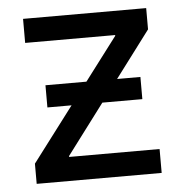

<svg xmlns="http://www.w3.org/2000/svg" viewBox="-43 -564 582 606"><g transform="rotate(-5 247.5 -261.0)"><path d="M49.3 0V-64L336.9 -443.8V-446.3H51.8V-522.5H441.9V-455.1L158.7 -78.6V-75.7H445.3V0ZM104 -237.3V-307.6H404.8V-237.3Z"/></g></svg>

Font: Inter 28pt
Style: Regular
Weight: 400
Designer: Rasmus Andersson
Foundry: rsms
Version: Version 4.001;git-66647c0bb